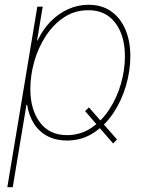

<svg xmlns="http://www.w3.org/2000/svg" viewBox="-20 -570 641 794"><path d="M347.7 -126 463.9 6.8 447.8 23.4 332 -110.4ZM10.3 204.1 134.3 -542.5H156.7L133.3 -402.8H135.7Q156.7 -447.8 189.2 -481Q221.7 -514.2 262.2 -532.2Q302.7 -550.3 346.2 -550.3Q400.9 -550.3 439.5 -523.2Q478 -496.1 498.5 -448.2Q519 -400.4 519 -337.9Q519 -277.3 501 -215.6Q482.9 -153.8 448.7 -102.5Q414.6 -51.3 366 -20Q317.4 11.2 256.3 11.2Q211.4 11.2 176.8 -6.8Q142.1 -24.9 120.6 -58.3Q99.1 -91.8 92.3 -136.7H89.4L32.7 204.1ZM256.8 -11.2Q312.5 -11.2 356.7 -40.5Q400.9 -69.8 432.1 -117.7Q463.4 -165.5 480 -223.1Q496.6 -280.8 496.6 -337.4Q496.6 -422.4 457 -475.1Q417.5 -527.8 345.7 -527.8Q289.6 -527.8 245.4 -498.8Q201.2 -469.7 169.7 -421.6Q138.2 -373.5 121.8 -315.9Q105.5 -258.3 105.5 -201.7Q105.5 -117.2 144.8 -64.2Q184.1 -11.2 256.8 -11.2Z"/></svg>

Font: Inter 16pt Thin
Style: Italic
Weight: 250
Italic angle: -9.3988°
Version: Version 4.001;git-66647c0bb